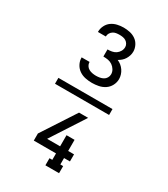

<svg xmlns="http://www.w3.org/2000/svg" viewBox="-243 -964 1087 1242"><g transform="rotate(30 300.0 -342.5)"><path d="M301 -442Q277 -442 252 -447Q227 -452 206.5 -466Q186 -480 174 -502.5Q162 -525 162 -550Q162 -551 162 -551Q162 -551 162 -552H221Q221 -552 221 -551.5Q221 -551 221 -551Q221 -537 228.5 -525Q236 -513 248 -506.5Q260 -500 274 -497.5Q288 -495 301 -495Q315 -495 329 -497.5Q343 -500 355 -506.5Q367 -513 374.5 -525.5Q382 -538 382 -552Q382 -570 372.5 -585.5Q363 -601 348.5 -611Q334 -621 316.5 -624Q299 -627 281 -627V-680Q297 -680 313.5 -683Q330 -686 343 -695Q356 -704 364.5 -718.5Q373 -733 373 -750Q373 -762 366.5 -773Q360 -784 349.5 -790.5Q339 -797 326.5 -799Q314 -801 302 -801Q289 -801 276.5 -799Q264 -797 253.5 -790Q243 -783 236.5 -772Q230 -761 230 -749Q230 -748 230 -748Q230 -748 230 -747H171Q171 -748 171 -748.5Q171 -749 171 -750Q171 -773 182 -795Q193 -817 212 -830.5Q231 -844 254.5 -849.5Q278 -855 302 -855Q325 -855 348.5 -850Q372 -845 391.5 -831.5Q411 -818 422 -796Q433 -774 433 -751Q433 -736 428.5 -721.5Q424 -707 416 -694Q408 -681 396.5 -671Q385 -661 372 -654Q387 -648 400 -637.5Q413 -627 422.5 -613Q432 -599 437 -583Q442 -567 442 -551Q442 -526 430 -503Q418 -480 397 -466Q376 -452 351 -447Q326 -442 301 -442ZM410 170H308V117H329V69H163V16L326 -234H394L232 16H329V-67H389V16H433V69H389V117H410ZM502 -318H98V-362H502Z"/></g></svg>

Font: Iosevka Curly Slab LtEx
Style: Regular
Weight: 300
Width: 7
Monospace: yes
Designer: Belleve Invis
Foundry: Belleve Invis
Version: Version 11.1.0; ttfautohint (v1.8.3)